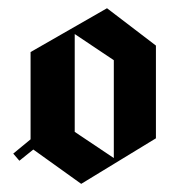

<svg xmlns="http://www.w3.org/2000/svg" viewBox="-20 -451 433 471"><path d="M27.5 -56.7 12.5 -74.2 55 -109.2V-323.3L242.5 -430.8L362.5 -339.2V-111.7L179.2 0L61.7 -84.2ZM259.2 -63.3V-303.3L163.3 -367.5V-127.5Z"/></svg>

Font: Manufacturing Consent
Style: Regular
Weight: 400
Version: Version 3.000; ttfautohint (v1.8.4.7-5d5b)